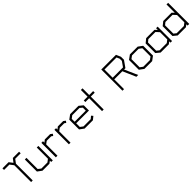

<svg xmlns="http://www.w3.org/2000/svg" viewBox="537 -2591 4483 4483"><g transform="rotate(-45 2779.0 -349.0)"><path d="M409 -647 340 -555V0H287V-555L217 -647H40V-700H243L313 -609L383 -700H589V-647Z M950 0V-44L891 0H662L556 -78V-477H610V-108L679 -54H880L950 -108V-477H1003V0Z M1412 -396 1374 -424H1226L1157 -373V0H1103V-478H1157V-431L1216 -478H1392L1444 -439Z M1843 -396 1805 -424H1657L1588 -373V0H1534V-478H1588V-431L1647 -478H1823L1875 -439Z M2001 -226V-106L2070 -54H2309L2372 -107L2408 -65L2327 0H2053L1947 -78V-400L2052 -477H2327L2423 -399V-226ZM2369 -374 2309 -425H2070L2001 -372V-277H2369Z M2683 -426V0H2629V-426H2503V-478H2629V-699H2683V-478H2813V-426Z M3724 -323H3680L3823 0H3763L3623 -323H3355V0H3303V-700H3789L3839 -585V-486ZM3786 -574 3754 -647H3356V-376H3697L3786 -503Z M4282 2H4025L3919 -76V-400L4025 -477H4282L4387 -400V-76ZM4333 -373 4263 -425H4043L3973 -373V-104L4043 -52H4263L4333 -104Z M4890 -1V-42L4834 0H4563L4467 -80V-399L4563 -477H4835L4890 -421V-477H4942V-1ZM4890 -346 4817 -425H4582L4521 -374V-104L4582 -54H4820L4890 -108Z M5454 0V-42L5398 0H5128L5032 -78V-401L5128 -478H5400L5454 -423V-697H5508V0ZM5454 -349 5383 -426H5147L5086 -376V-103L5147 -54H5385L5454 -107Z"/></g></svg>

Font: Turret Road
Style: Regular
Weight: 400
Designer: Noponies
Foundry: Noponies
Version: Version 1.001; ttfautohint (v1.8)